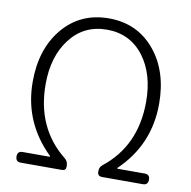

<svg xmlns="http://www.w3.org/2000/svg" viewBox="-82 -823 899 905"><g transform="rotate(10 367.5 -371.0)"><path d="M76 0Q51 0 51 -26Q51 -51 76 -51H206V-55Q65 -192 65 -386Q65 -542 147 -641Q231 -742 368 -742Q504 -742 588 -641Q670 -542 670 -386Q670 -190 529 -55V-51H660Q685 -51 685 -26Q685 0 660 0H564H465Q443 0 443 -22V-25Q443 -43 456 -54Q608 -173 608 -385Q608 -517 545 -601Q479 -688 368 -688Q257 -688 191 -601Q127 -517 127 -385Q127 -175 277 -56Q292 -44 292 -22V-19Q292 0 273 0Z"/></g></svg>

Font: GenSenRounded TW L
Style: Regular
Weight: 300
Version: Version 1.501;PS 1;hotconv 16.6.51;makeotf.lib2.5.65220